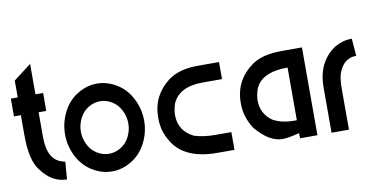

<svg xmlns="http://www.w3.org/2000/svg" viewBox="-56 -664 1652 817"><g transform="rotate(-10 770.0 -255.5)"><path d="M29.8 -452.6 106.4 -511.2V-379.9H139.6L139.2 -302.2H106.4V-195.3Q106.4 -94.7 171.4 -78.1L181.6 -75.2L175.8 0Q110.8 0 64.9 -64Q29.8 -108.4 29.8 -216.8V-303.2H0V-379.9H29.8Z M371.6 -303.2Q345.7 -303.2 321 -288.6Q296.4 -273.9 282.7 -246.6Q269 -219.2 269 -189.5Q269 -160.2 282.5 -133.1Q295.9 -106 320.3 -91.1Q344.7 -76.2 371.6 -76.2Q398.4 -76.2 422.9 -91.1Q447.3 -106 460.7 -133.1Q474.1 -160.2 474.1 -189.5Q474.1 -219.2 460.2 -246.6Q446.3 -273.9 421.9 -288.6Q397.5 -303.2 371.6 -303.2ZM371.6 -379.4Q414.6 -379.4 455.3 -355Q496.1 -330.6 519.3 -284.9Q542.5 -239.3 542.5 -189.5Q542.5 -140.1 520 -95.2Q497.6 -50.3 456.8 -25.1Q416 0 371.6 0Q327.1 0 286.4 -25.1Q245.6 -50.3 223.1 -95.2Q200.7 -140.1 200.7 -189.5Q200.7 -239.3 223.6 -284.9Q246.6 -330.6 287.4 -355Q328.1 -379.4 371.6 -379.4Z M899.4 -379.4V-305.7H815.9Q712.9 -305.7 684.1 -237.3Q675.8 -209 675.8 -190.4Q675.8 -120.6 739.3 -89.4Q778.8 -76.7 831.5 -76.7H899.4V0H825.7Q676.3 0 627.4 -95.2Q603.5 -136.7 603.5 -187.5V-193.4Q603.5 -285.2 678.7 -343.8Q727.1 -379.4 806.2 -379.4Z M1257.8 -379.4V0H1182.6V-22.5Q1133.8 -9.8 1109.4 -9.8Q1052.2 -9.8 994.6 -78.1Q960.4 -130.9 960.4 -187V-192.4Q960.4 -293 1046.9 -351.1Q1091.3 -379.4 1169.9 -379.4ZM1032.7 -189.9Q1032.7 -132.3 1079.6 -99.1Q1116.7 -78.1 1171.4 -78.1H1182.6V-305.7Q1067.4 -305.7 1041 -236.3Q1032.7 -209 1032.7 -189.9Z M1473.1 -379.4 1479 -304.2Q1422.9 -304.2 1400.9 -240.2Q1394 -216.8 1394 -173.3V0H1318.8V-194.8Q1318.8 -306.2 1399.4 -359.4Q1435.1 -379.4 1473.1 -379.4Z"/></g></svg>

Font: Gasq
Style: Regular
Weight: 400
Designer: Husham Jawad
Version: Version 1.00;December 29, 2020;FontCreator 13.0.0.2683 32-bi